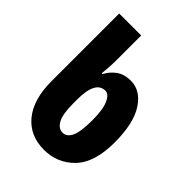

<svg xmlns="http://www.w3.org/2000/svg" viewBox="-220 -869 988 988"><g transform="rotate(45 273.5 -375.0)"><path d="M280 10Q378 10 444.5 -59Q511 -128 511 -274Q511 -414 463.5 -486Q416 -558 346 -558Q296 -558 265 -534.5Q234 -511 218 -479H212Q214 -496 216 -524.5Q218 -553 218 -585V-760H58V-268Q58 -135 117.5 -62.5Q177 10 280 10ZM285 -120Q256 -120 237 -153Q218 -186 218 -266V-294Q218 -429 289 -429Q314 -429 331.5 -390.5Q349 -352 349 -274Q349 -190 332.5 -155Q316 -120 285 -120Z"/></g></svg>

Font: Noto Sans Display SemiCondensed Extra
Style: Regular
Weight: 800
Width: 4
Designer: Monotype Design Team
Foundry: Monotype Imaging Inc.
Version: Version 1.900